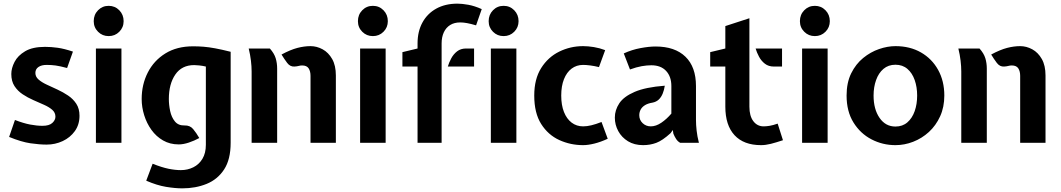

<svg xmlns="http://www.w3.org/2000/svg" viewBox="-20 -783 5817 1053"><path d="M236 10Q197 10 147 2.8Q97 -4.5 30 -32L62 -125Q108.5 -107 145 -100Q181.5 -93 213 -93Q250 -93 267 -108.8Q284 -124.5 284 -143Q284 -165.5 266.5 -180.8Q249 -196 221.5 -208.2Q194 -220.5 163 -234Q132 -247.5 104.5 -265.8Q77 -284 59.5 -310.8Q42 -337.5 42 -377Q42 -409 59.8 -443.5Q77.5 -478 118 -502Q158.5 -526 227 -526Q261 -526 296.5 -521Q332 -516 380 -500L348 -410Q309 -420.5 285.2 -423.8Q261.5 -427 236 -427Q207.5 -427 190.8 -415.5Q174 -404 174 -383Q174 -362 191.5 -346.8Q209 -331.5 236.5 -318.8Q264 -306 295 -291.8Q326 -277.5 353.5 -259Q381 -240.5 398.5 -213.8Q416 -187 416 -148Q416 -99.5 390.5 -64Q365 -28.5 323.8 -9.2Q282.5 10 236 10Z M506 0V-517H646V0ZM576 -585Q541.5 -585 517.8 -608.8Q494 -632.5 494 -667Q494 -702.5 517.8 -726.8Q541.5 -751 576 -751Q610.5 -751 634.2 -726.8Q658 -702.5 658 -667Q658 -632.5 634.2 -608.8Q610.5 -585 576 -585Z M980 250Q941 250 890.8 241.8Q840.5 233.5 782 208L817 115Q867.5 135 904 142.5Q940.5 150 972 150Q1009 150 1040.2 134.5Q1071.5 119 1090.2 88Q1109 57 1109 11V-418Q1089.5 -422.5 1072.5 -424.2Q1055.5 -426 1045 -426Q977 -426 941.5 -374.2Q906 -322.5 906 -240Q906 -208 913.2 -174Q920.5 -140 939.2 -117Q958 -94 992 -95Q1022 -96 1039.2 -75.2Q1056.5 -54.5 1073 -26Q1045.5 -11 1015.5 -1Q985.5 9 960 9Q912 9 874.2 -12.8Q836.5 -34.5 810.5 -70.8Q784.5 -107 770.8 -151.2Q757 -195.5 757 -240Q757 -319.5 790.5 -385.2Q824 -451 887 -490Q950 -529 1039 -529Q1067.5 -529 1096 -526.8Q1124.5 -524.5 1160 -518Q1195.5 -511.5 1245 -499V0Q1245 91.5 1209.2 146.2Q1173.5 201 1113.2 225.5Q1053 250 980 250Z M1683 0V-367Q1683 -392 1672.8 -408Q1662.5 -424 1637 -424Q1627.5 -424 1618.5 -421.5Q1609.5 -419 1595 -418Q1571 -416.5 1554.8 -438.2Q1538.5 -460 1524 -484Q1573.5 -510.5 1611 -520.2Q1648.5 -530 1683 -530Q1717.5 -530 1749.5 -512.5Q1781.5 -495 1801.8 -459.2Q1822 -423.5 1822 -369V0ZM1360 0V-391Q1360 -419 1356.2 -450.5Q1352.5 -482 1344 -517H1460Q1484 -490 1492 -463.5Q1500 -437 1500 -407V0Z M1955 0V-517H2095V0ZM2025 -585Q1990.5 -585 1966.8 -608.8Q1943 -632.5 1943 -667Q1943 -702.5 1966.8 -726.8Q1990.5 -751 2025 -751Q2059.5 -751 2083.2 -726.8Q2107 -702.5 2107 -667Q2107 -632.5 2083.2 -608.8Q2059.5 -585 2025 -585Z M2270 0V-418H2187V-497L2270 -517V-545Q2270 -610.5 2296.8 -659.5Q2323.5 -708.5 2372.8 -735.8Q2422 -763 2489 -763Q2514 -763 2548.5 -756.8Q2583 -750.5 2622 -733L2591 -644Q2562 -652.5 2541.8 -656.2Q2521.5 -660 2504 -660Q2471.5 -660 2448.8 -645.8Q2426 -631.5 2414 -605.5Q2402 -579.5 2402 -545V0ZM2436 -418Q2442.5 -440 2454.8 -463Q2467 -486 2487 -501.5Q2507 -517 2536 -517H2580V-418Z M2672 0V-517H2812V0ZM2742 -585Q2707.5 -585 2683.8 -608.8Q2660 -632.5 2660 -667Q2660 -702.5 2683.8 -726.8Q2707.5 -751 2742 -751Q2776.5 -751 2800.2 -726.8Q2824 -702.5 2824 -667Q2824 -632.5 2800.2 -608.8Q2776.5 -585 2742 -585Z M3178 13Q3108.5 13 3047.2 -15Q2986 -43 2948 -103Q2910 -163 2910 -259Q2910 -349.5 2948 -409.8Q2986 -470 3047.2 -500Q3108.5 -530 3178 -530Q3205 -530 3237 -524.8Q3269 -519.5 3299 -508L3265 -415Q3241 -421 3217.8 -424Q3194.5 -427 3178 -427Q3142 -427 3115 -406.8Q3088 -386.5 3073 -348.8Q3058 -311 3058 -259Q3058 -206.5 3073 -168.8Q3088 -131 3115 -110.5Q3142 -90 3178 -90Q3199 -90 3223 -95.8Q3247 -101.5 3279 -114L3313 -22Q3274 -4 3239.5 4.5Q3205 13 3178 13Z M3507 13Q3459 13 3424.2 -8.2Q3389.5 -29.5 3370.8 -64Q3352 -98.5 3352 -138Q3352 -179.5 3376.5 -216.5Q3401 -253.5 3460.8 -279.2Q3520.5 -305 3626 -313Q3622.5 -289.5 3614.5 -269.8Q3606.5 -250 3592.8 -237Q3579 -224 3558 -220Q3533 -216 3517 -206Q3501 -196 3493.5 -181.8Q3486 -167.5 3486 -151Q3486 -125 3504.5 -107.5Q3523 -90 3549 -90Q3577.5 -90 3606.8 -109.8Q3636 -129.5 3662 -160V-311Q3662 -363 3633.2 -394Q3604.5 -425 3552 -425Q3527.5 -425 3499 -420Q3470.5 -415 3435 -402L3401 -490Q3445.5 -510.5 3492.8 -519.2Q3540 -528 3575 -528Q3681.5 -528 3739.2 -472Q3797 -416 3797 -311V-126Q3797 -98.5 3800.5 -67Q3804 -35.5 3813 0H3710Q3696.5 -7.5 3687.8 -21.2Q3679 -35 3673 -50L3670 -70L3658 -53Q3613 -12 3579.2 0.5Q3545.5 13 3507 13Z M4154 13Q4059 13 4008.5 -41.5Q3958 -96 3958 -198V-418H3875V-497L3958 -517V-640L4090 -683V-198Q4090 -147 4111.5 -118.5Q4133 -90 4168 -90Q4182.5 -90 4201 -93Q4219.5 -96 4245 -105L4274 -14Q4236.5 -1.5 4207.8 5.8Q4179 13 4154 13ZM4224 -418Q4195 -418 4175 -433.5Q4155 -449 4142.8 -472Q4130.5 -495 4124 -517H4269V-418Z M4379 0V-517H4519V0ZM4449 -585Q4414.5 -585 4390.8 -608.8Q4367 -632.5 4367 -667Q4367 -702.5 4390.8 -726.8Q4414.5 -751 4449 -751Q4483.5 -751 4507.2 -726.8Q4531 -702.5 4531 -667Q4531 -632.5 4507.2 -608.8Q4483.5 -585 4449 -585Z M4891 13Q4820.5 13 4759.5 -18.8Q4698.5 -50.5 4660.8 -111.2Q4623 -172 4623 -259Q4623 -329.5 4648.2 -380.8Q4673.5 -432 4714 -465Q4754.5 -498 4801.2 -514Q4848 -530 4891 -530Q4970.5 -530 5030.8 -495.5Q5091 -461 5125 -399.8Q5159 -338.5 5159 -259Q5159 -195.5 5136 -145Q5113 -94.5 5074.5 -59.2Q5036 -24 4988.2 -5.5Q4940.5 13 4891 13ZM4891 -89Q4930 -89 4956.5 -112Q4983 -135 4996.5 -173.5Q5010 -212 5010 -259Q5010 -305.5 4996.5 -344Q4983 -382.5 4956.5 -405.2Q4930 -428 4891 -428Q4852 -428 4825.2 -405.2Q4798.5 -382.5 4784.8 -344Q4771 -305.5 4771 -259Q4771 -184 4803.8 -136.5Q4836.5 -89 4891 -89Z M5575 0V-367Q5575 -392 5564.8 -408Q5554.5 -424 5529 -424Q5519.5 -424 5510.5 -421.5Q5501.5 -419 5487 -418Q5463 -416.5 5446.8 -438.2Q5430.5 -460 5416 -484Q5465.5 -510.5 5503 -520.2Q5540.5 -530 5575 -530Q5609.5 -530 5641.5 -512.5Q5673.5 -495 5693.8 -459.2Q5714 -423.5 5714 -369V0ZM5252 0V-391Q5252 -419 5248.2 -450.5Q5244.5 -482 5236 -517H5352Q5376 -490 5384 -463.5Q5392 -437 5392 -407V0Z"/></svg>

Font: Expletus Sans
Style: Bold
Weight: 700
Version: Version 7.500